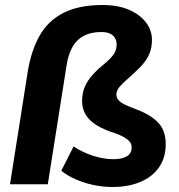

<svg xmlns="http://www.w3.org/2000/svg" viewBox="-20 -736 716 767"><path d="M430 11Q389 11 351 2.5Q313 -6 280.5 -20.5Q248 -35 225 -54L274 -151Q310 -127 352.5 -113.5Q395 -100 433 -100Q467 -100 486.5 -111.5Q506 -123 506 -147Q506 -160 498.5 -169.5Q491 -179 473.5 -189Q456 -199 424 -209Q362 -231 335 -261Q308 -291 308 -332Q308 -362 317.5 -386Q327 -410 346.5 -433Q366 -456 397 -481Q420 -500 433 -517.5Q446 -535 446 -559Q446 -572 439.5 -583.5Q433 -595 420 -601.5Q407 -608 385 -608Q325 -608 291 -576Q257 -544 246 -475L171 0H20L91 -451Q105 -535 138.5 -594Q172 -653 233.5 -684.5Q295 -716 390 -716Q451 -716 495 -697Q539 -678 563 -646.5Q587 -615 587 -577Q587 -548 578.5 -525.5Q570 -503 553 -482.5Q536 -462 511 -440Q486 -418 471.5 -404Q457 -390 451 -379.5Q445 -369 445 -358Q445 -346 453.5 -336Q462 -326 480 -317.5Q498 -309 525 -299Q581 -278 611.5 -246.5Q642 -215 642 -160Q642 -105 614.5 -66.5Q587 -28 539 -8.5Q491 11 430 11Z"/></svg>

Font: Nunito Sans 12pt ExtraBold
Style: Italic
Weight: 800
Italic angle: -9°
Designer: Vernon Adams
Foundry: Vernon Adams
Version: Version 3.101;gftools[0.9.27]